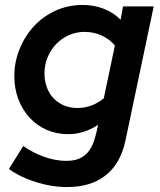

<svg xmlns="http://www.w3.org/2000/svg" viewBox="-20 -539 646 777"><path d="M256 4Q209 4 169 -13.5Q129 -31 100 -62.5Q71 -94 54.5 -137Q38 -180 38 -231Q38 -288 59 -340Q80 -392 116.5 -432Q153 -472 204 -495.5Q255 -519 315 -519Q360 -519 400 -503.5Q440 -488 468 -459Q470 -473 473 -486Q476 -499 478 -513H602Q573 -376 544.5 -240Q516 -104 487 33Q467 124 407 171Q347 218 252 218Q190 218 127 198.5Q64 179 16 145Q30 122 45 98.5Q60 75 74 52Q116 81 161 96.5Q206 112 248 112Q280 112 301.5 102.5Q323 93 337.5 75Q352 57 361 29.5Q370 2 377 -34Q351 -16 319.5 -6Q288 4 256 4ZM160 -242Q160 -212 169.5 -186Q179 -160 196.5 -141.5Q214 -123 238.5 -112.5Q263 -102 293 -102Q352 -102 400 -141Q411 -195 422.5 -248Q434 -301 445 -355Q423 -381 391 -395.5Q359 -410 322 -410Q289 -410 259.5 -397Q230 -384 208 -361.5Q186 -339 173 -308Q160 -277 160 -242Z"/></svg>

Font: Rosa Sans SemiBold
Style: Italic
Weight: 600
Italic angle: -12°
Designer: Pentagram / MCKL
Foundry: Pentagram / MCKL
Version: Version 1.005;September 16, 2019;FontCreator 11.5.0.2425 64-